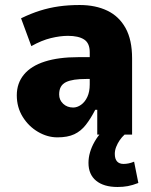

<svg xmlns="http://www.w3.org/2000/svg" viewBox="-20 -537 603 766"><path d="M209 11Q169 11 131.5 -11Q94 -33 70.5 -71Q47 -109 47 -157Q47 -205 75.5 -239.5Q104 -274 159 -291.5Q214 -309 293 -309H357V-222H325Q297 -222 277 -219Q257 -216 243.5 -209.5Q230 -203 223 -191Q216 -179 216 -160Q216 -138 232 -123Q248 -108 272 -108Q288 -108 303.5 -119Q319 -130 328.5 -150.5Q338 -171 338 -200V-329Q338 -365 315.5 -379.5Q293 -394 251 -394Q220 -394 183 -385Q146 -376 105 -353L64 -464Q103 -483 139.5 -494.5Q176 -506 214.5 -511.5Q253 -517 298 -517Q361 -517 408 -494.5Q455 -472 481 -425Q507 -378 507 -304V0H368V-99H360Q342 -64 322.5 -39Q303 -14 276.5 -1.5Q250 11 209 11ZM449 209Q394 209 363.5 184Q333 159 333 113Q333 71 357.5 28Q382 -15 426 -46L477 0Q466 10 457.5 22.5Q449 35 443.5 49Q438 63 438 77Q438 97 447 107Q456 117 473 117Q482 117 492.5 115Q503 113 515 108L532 193Q509 202 490 205.5Q471 209 449 209Z"/></svg>

Font: Nunito Sans 7pt Condensed Black
Style: Regular
Weight: 900
Width: 3
Designer: Vernon Adams
Foundry: Vernon Adams
Version: Version 3.101;gftools[0.9.27]